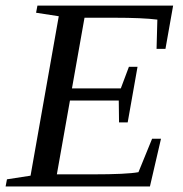

<svg xmlns="http://www.w3.org/2000/svg" viewBox="-32 -675 663 695"><path d="M180.7 -616.2 98.6 -628.9 103.5 -654.8H594.7L566.9 -498H534.7L537.6 -604Q484.4 -610.8 380.9 -610.8H273.9L228.5 -355H405.3L434.6 -433.1H465.8L430.2 -231.9H398.9L397.9 -311H221.2L173.8 -43.9H302.7Q427.7 -43.9 469.2 -51.8L518.6 -172.9H550.8L510.7 0H-11.7L-6.8 -25.9L78.6 -39.1Z"/></svg>

Font: Liberation Serif
Style: Italic
Weight: 400
Italic angle: -16.333°
Designer: Steve Matteson
Foundry: Ascender Corporation
Version: Version 2.1.5